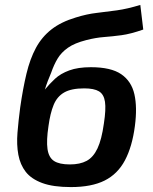

<svg xmlns="http://www.w3.org/2000/svg" viewBox="-20 -748 623 780"><path d="M268 12Q196 12 151.5 -4.5Q107 -21 84.5 -50Q62 -79 54.5 -119.5Q47 -160 51 -209Q55 -258 62 -311Q73 -388 87.5 -448.5Q102 -509 126 -553.5Q150 -598 189 -628.5Q228 -659 288 -677Q333 -691 372.5 -695.5Q412 -700 455 -706Q498 -712 550 -728L562 -628Q511 -610 473.5 -605Q436 -600 402.5 -597.5Q369 -595 330 -585Q283 -573 256 -554Q229 -535 214 -510Q199 -485 188 -453Q181 -437 174 -418.5Q167 -400 162 -383L163 -385Q181 -407 203.5 -428Q226 -449 261.5 -462Q297 -475 349 -475Q431 -475 472.5 -446.5Q514 -418 526 -365Q538 -312 528 -236Q517 -152 487.5 -96.5Q458 -41 405 -14.5Q352 12 268 12ZM264 -80Q305 -80 332 -94.5Q359 -109 376 -145Q393 -181 402 -246Q411 -304 406.5 -334.5Q402 -365 382 -377Q362 -389 322 -389Q270 -389 241 -372.5Q212 -356 198 -322Q184 -288 177 -236Q168 -177 173 -142.5Q178 -108 199.5 -94Q221 -80 264 -80Z"/></svg>

Font: Exo 2 SemiBold
Style: Italic
Weight: 600
Italic angle: -8°
Designer: Natanael Gama
Foundry: Natanael Gama
Version: Version 2.010